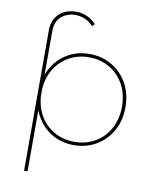

<svg xmlns="http://www.w3.org/2000/svg" viewBox="-99 -816 870 1085"><g transform="rotate(10 335.5 -274.0)"><path d="M366 3Q295 3 239 -30.5Q183 -64 150.5 -123Q118 -182 118 -258Q118 -335 150.5 -394Q183 -453 239 -486.5Q295 -520 366 -520Q437 -520 494 -486.5Q551 -453 584 -394Q617 -335 617 -258Q617 -182 584 -123Q551 -64 494 -30.5Q437 3 366 3ZM366 -16Q432 -16 484.5 -46.5Q537 -77 567 -132Q597 -187 597 -258Q597 -330 567 -384.5Q537 -439 484.5 -470Q432 -501 366 -501Q300 -501 247.5 -470Q195 -439 165 -384.5Q135 -330 135 -258Q135 -187 165 -132Q195 -77 247.5 -46.5Q300 -16 366 -16ZM135 -327 125 -257 135 -187V194H115V-613Q115 -646 126.5 -670.5Q138 -695 157 -711Q176 -727 200.5 -734.5Q225 -742 250 -742Q283 -742 311.5 -729.5Q340 -717 365 -691L351 -677Q329 -702 302 -712.5Q275 -723 248 -723Q202 -723 168.5 -694.5Q135 -666 135 -613Z"/></g></svg>

Font: Montserrat Thin Thin
Style: Regular
Weight: 250
Version: Version 9.000